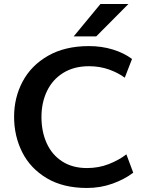

<svg xmlns="http://www.w3.org/2000/svg" viewBox="-20 -921 728 954"><path d="M50 0ZM50 -341Q50 -436 92.5 -516Q135 -596 219 -644Q303 -692 422 -692Q485 -692 540.5 -675Q596 -658 636 -628L600 -535Q566 -560 520.5 -576Q475 -592 422 -592Q348 -592 294.5 -559Q241 -526 213.5 -468.5Q186 -411 186 -340Q186 -267 212 -209.5Q238 -152 289 -119Q340 -86 412 -86Q470 -86 520 -105.5Q570 -125 608 -154L642 -63Q599 -30 539 -8.5Q479 13 412 13Q294 13 212.5 -35.5Q131 -84 90.5 -164.5Q50 -245 50 -341ZM479 -901H618L458 -740H346Z"/></svg>

Font: MartelSansBold
Style: Bold
Weight: 700
Designer: Dan Reynolds and Mathieu Réguer
Foundry: Dan Reynolds and Mathieu Réguer
Version: Version 1.002; ttfautohint (v1.1) -l 5 -r 5 -G 72 -x 0 -D la